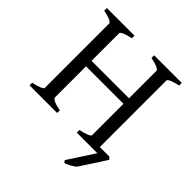

<svg xmlns="http://www.w3.org/2000/svg" viewBox="-209 -762 1080 1080"><g transform="rotate(45 331.0 -222.0)"><path d="M24.4 0V-21Q57.6 -27.8 76.4 -35.9Q95.2 -43.9 95.2 -50.8V-564Q95.2 -569.8 77.4 -578.6Q59.6 -587.4 24.4 -594.2V-615.2H244.1V-594.2Q210.9 -587.4 192.1 -579.1Q173.3 -570.8 173.3 -564V-344.2H471.2V-564Q471.2 -569.8 453.4 -578.6Q435.5 -587.4 400.4 -594.2V-615.2H620.1V-594.2Q586.9 -587.4 568.1 -579.1Q549.3 -570.8 549.3 -564V-34.2H625L637.7 -21Q635.3 -17.6 628.4 -6.6Q621.6 4.4 611.8 19.5Q602.1 34.7 590.8 52Q579.6 69.3 569.1 85.2Q558.6 101.1 549.8 114.3Q541 127.4 536.6 134.3Q530.8 140.1 522.5 145.5Q514.2 150.9 505.4 155.8Q496.6 160.6 488 164.3Q479.5 168 473.1 170.9Q469.7 167.5 467.5 164.8Q465.3 162.1 461.4 157.7L564 0H400.4V-21Q433.6 -27.8 452.4 -35.9Q471.2 -43.9 471.2 -50.8V-300.3H173.3V-50.8Q173.3 -44.9 190.9 -36.4Q208.5 -27.8 244.1 -21V0Z"/></g></svg>

Font: Noto Serif Devanagari
Style: Regular
Weight: 400
Designer: Monotype Design Team
Foundry: Monotype Imaging Inc.
Version: Version 1.01